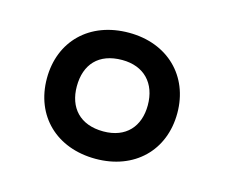

<svg xmlns="http://www.w3.org/2000/svg" viewBox="-58 -798 544 465"><g transform="rotate(15 214.0 -566.0)"><path d="M214 -408C311 -408 377 -472 377 -566C377 -659 311 -724 214 -724C115 -724 50 -659 50 -566C50 -472 116 -408 214 -408ZM215 -477C156 -477 125 -513 125 -566C125 -621 156 -656 215 -656C270 -656 303 -621 303 -566C303 -513 272 -477 215 -477Z"/></g></svg>

Font: Noto Sans Gujarati Medium
Style: Regular
Weight: 500
Designer: Jelle Bosma - Monotype Design Team, Universal Thirst
Foundry: Monotype Imaging Inc.
Version: Version 2.106